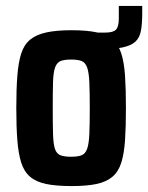

<svg xmlns="http://www.w3.org/2000/svg" viewBox="-20 -620 500 648"><path d="M268 -454V-510H335Q362 -510 371.5 -520Q381 -530 381 -558V-600H460V-574Q460 -539 455.5 -515.5Q451 -492 436.5 -479Q422 -466 394 -460Q366 -454 318 -454ZM222 8Q170 8 136 1Q102 -6 81.5 -23.5Q61 -41 51.5 -71.5Q42 -102 38.5 -147Q35 -192 35 -255Q35 -319 38.5 -364Q42 -409 51.5 -439Q61 -469 81.5 -486Q102 -503 136 -510.5Q170 -518 222 -518Q272 -518 305.5 -511Q339 -504 359.5 -486.5Q380 -469 389.5 -439Q399 -409 402 -364Q405 -319 405 -255Q405 -192 402 -147Q399 -102 389.5 -71.5Q380 -41 359.5 -23.5Q339 -6 305.5 1Q272 8 222 8ZM220 -91Q243 -91 255.5 -96Q268 -101 274 -117.5Q280 -134 281.5 -167Q283 -200 283 -255Q283 -310 281.5 -343Q280 -376 274 -392.5Q268 -409 255.5 -414Q243 -419 220 -419Q197 -419 184.5 -414Q172 -409 166 -392.5Q160 -376 159 -343.5Q158 -311 158 -255Q158 -200 159 -167Q160 -134 165.5 -117.5Q171 -101 184 -96Q197 -91 220 -91Z"/></svg>

Font: Saira Condensed
Style: Bold
Weight: 700
Width: 3
Designer: Hector Gatti with collaboration of the Omnibus-Type team
Foundry: Omnibus-Type
Version: Version 1.101